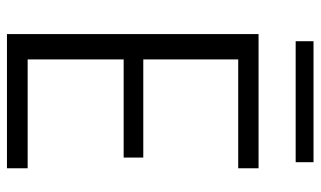

<svg xmlns="http://www.w3.org/2000/svg" viewBox="-200 -698 899 538"><g transform="rotate(90 249.0 -429.5)"><path d="M76 0ZM76 0ZM452 0H76V-705H452V-648H147V-382H422V-327H147V-58H452ZM435 -809H96V-859H435Z"/></g></svg>

Font: Ulagadi Sans Light
Style: Regular
Weight: 300
Designer: Ninad Kale (Devanagari), Jonny Pinhorn (Latin)
Foundry: Indian Type Foundry
Version: Version 3.01;March 29, 2020;FontCreator 12.0.0.2522 64-bit; 